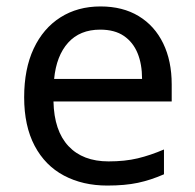

<svg xmlns="http://www.w3.org/2000/svg" viewBox="-20 -566 604 596"><path d="M292 -546Q361 -546 410.5 -516Q460 -486 486.5 -431.5Q513 -377 513 -304V-251H146Q148 -160 192.5 -112.5Q237 -65 317 -65Q368 -65 407.5 -74.5Q447 -84 489 -102V-25Q448 -7 408 1.5Q368 10 313 10Q237 10 178.5 -21Q120 -52 87.5 -113.5Q55 -175 55 -264Q55 -352 84.5 -415Q114 -478 167.5 -512Q221 -546 292 -546ZM291 -474Q228 -474 191.5 -433.5Q155 -393 148 -321H421Q421 -367 407 -401Q393 -435 364.5 -454.5Q336 -474 291 -474Z"/></svg>

Font: bangla25
Style: Book
Weight: 400
Designer: Jelle Bosma - Monotype Design Team
Foundry: Monotype Imaging Inc.
Version: Version 2.003